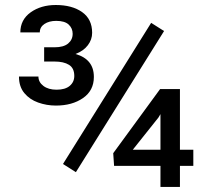

<svg xmlns="http://www.w3.org/2000/svg" viewBox="-20 -736 818 756"><path d="M626 -613.8 278.8 -58.1 228 -90.3 575.2 -646ZM741.2 -146.5V-83H688.5V0H611.8V-83H429.2L425.8 -132.8L610.4 -385.3H688.5V-146.5ZM502.9 -146.5H611.8V-286.6L604 -273.4ZM153.8 -493.7V-549.8H194.8Q230.5 -549.8 248.3 -564.7Q266.1 -579.6 266.1 -603Q266.1 -624.5 250.5 -639.2Q234.9 -653.8 201.2 -653.8Q173.3 -653.8 155 -641.6Q136.7 -629.4 136.7 -608.4H60.1Q60.1 -658.2 100.6 -687.3Q141.1 -716.3 199.7 -716.3Q263.7 -716.3 303.2 -688.5Q342.8 -660.6 342.8 -606.9Q342.8 -580.1 325.9 -557.9Q309.1 -535.6 277.3 -523.4Q349.6 -502.9 349.6 -433.1Q349.6 -379.4 306.9 -349.9Q264.2 -320.3 200.2 -320.3Q163.6 -320.3 130.1 -332.3Q96.7 -344.2 75.7 -369.6Q54.7 -395 54.7 -434.6H131.3Q131.3 -412.6 150.9 -397.7Q170.4 -382.8 202.6 -382.8Q236.8 -382.8 254.6 -397.9Q272.5 -413.1 272.5 -437Q272.5 -467.8 251.7 -480.7Q231 -493.7 194.8 -493.7Z"/></svg>

Font: Vazirmatn RD UI
Style: Regular
Weight: 400
Designer: Saber Rastikerdar
Foundry: Saber Rastikerdar
Version: Version 33.003